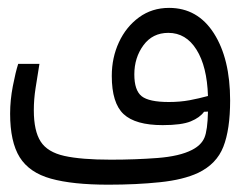

<svg xmlns="http://www.w3.org/2000/svg" viewBox="-20 -478 626 499"><path d="M261.7 2Q168.5 2 112.3 -13.7Q56.2 -29.3 31.2 -69.3Q6.3 -109.4 6.3 -182.6Q6.3 -217.8 13.4 -254.4Q20.5 -291 27.3 -312H82.5Q77.1 -278.3 72.5 -249.3Q67.9 -220.2 67.9 -191.4Q67.9 -137.7 85.7 -110.1Q103.5 -82.5 147.2 -72.8Q190.9 -63 268.1 -63Q331.5 -63 389.2 -67.4Q446.8 -71.8 479 -88.4Q502.9 -100.6 511.2 -119.9Q519.5 -139.2 520.5 -188L510.3 -187.5Q499.5 -172.4 475.8 -162.6Q452.1 -152.8 402.8 -152.8Q332 -152.8 301.3 -181.4Q270.5 -210 270.5 -280.8Q270.5 -328.1 289.1 -368.2Q307.6 -408.2 341.3 -432.9Q375 -457.5 419.4 -457.5Q493.7 -457.5 535.9 -391.4Q578.1 -325.2 578.1 -216.8Q578.1 -141.6 560.5 -96.7Q543 -51.8 495.1 -28.8Q456.5 -10.7 395.5 -4.4Q334.5 2 261.7 2ZM520.5 -228.5Q518.1 -305.2 490.7 -348.9Q463.4 -392.6 417.5 -392.6Q376.5 -392.6 352.8 -360.4Q329.1 -328.1 329.1 -284.7Q329.1 -243.2 348.1 -228Q367.2 -212.9 418.9 -212.9Q447.8 -212.9 472.7 -217.5Q497.6 -222.2 520.5 -228.5Z"/></svg>

Font: Cascadia Code NF Light
Style: Regular
Weight: 300
Monospace: yes
Designer: Aaron Bell
Foundry: Saja Typeworks
Version: Version 2404.023; ttfautohint (v1.8.4)